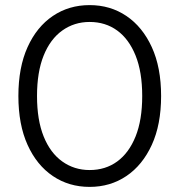

<svg xmlns="http://www.w3.org/2000/svg" viewBox="-20 -726 702 752"><path d="M331 -60Q393 -60 439 -93.5Q485 -127 511 -191.5Q537 -256 537 -350Q537 -444 511 -508.5Q485 -573 439 -606.5Q393 -640 331 -640Q271 -640 224 -606.5Q177 -573 151 -508.5Q125 -444 125 -350Q125 -256 151 -191.5Q177 -127 224 -93.5Q271 -60 331 -60ZM475 -36.5Q412 6 331 6Q250 6 187 -36.5Q124 -79 88 -158.5Q52 -238 52 -350Q52 -462 88 -541.5Q124 -621 187 -663.5Q250 -706 331 -706Q412 -706 475 -663.5Q538 -621 574.5 -541.5Q611 -462 611 -350Q611 -238 574.5 -158.5Q538 -79 475 -36.5Z"/></svg>

Font: Modern
Style: Small
Weight: 400
Designer: Julieta Ulanovsky
Foundry: Julieta Ulanovsky
Version: Version 8.000